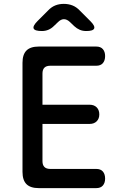

<svg xmlns="http://www.w3.org/2000/svg" viewBox="-20 -970 640 990"><path d="M199 -430H442Q465 -430 478.5 -416.5Q492 -403 492 -380Q492 -358 478.5 -344.5Q465 -331 442 -331H199V-139Q199 -119 209 -109Q219 -99 239 -99H476Q499 -99 510.5 -85.5Q522 -72 522 -49Q522 -27 510.5 -13.5Q499 0 476 0H180Q137 0 116.5 -20.5Q96 -41 96 -84V-646Q96 -689 116.5 -709.5Q137 -730 180 -730H476Q499 -730 510.5 -716.5Q522 -703 522 -681Q522 -658 510.5 -644.5Q499 -631 476 -631H239Q219 -631 209 -621Q199 -611 199 -591ZM196 -810Q159 -810 153.5 -823Q148 -836 174 -862L228 -916Q245 -934 265 -942Q285 -950 309 -950Q333 -950 353.5 -942Q374 -934 391 -916L446 -861Q471 -836 465.5 -823Q460 -810 425 -810Q406 -810 391 -816.5Q376 -823 363 -835L340 -857Q325 -871 309.5 -871Q294 -871 279 -856L258 -836Q245 -823 229.5 -816.5Q214 -810 196 -810Z"/></svg>

Font: Maple Mono Normal NL Medium
Style: Regular
Weight: 500
Monospace: yes
Designer: subframe7536
Version: Version 7.000